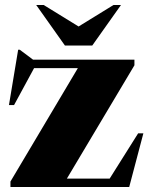

<svg xmlns="http://www.w3.org/2000/svg" viewBox="-20 -752 598 772"><path d="M22 0V-22L293 -478H117L36.5 -329.5H16L53 -552H59.5L113 -512H520.5V-489.5L249 -34H421L535.5 -216H556.5L499.5 0ZM466.5 -732 351 -569H241L125.5 -732H155.5L296 -645.5L436.5 -732Z"/></svg>

Font: Newsreader Display ExtraBold
Style: Regular
Weight: 800
Designer: Hugues Gentile
Foundry: Production Type
Version: Version 1.001